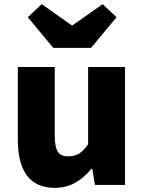

<svg xmlns="http://www.w3.org/2000/svg" viewBox="-20 -892 694 926"><path d="M243 14C321 14 374 -22 421 -78H425L438 0H583V-569H405V-196C375 -154 350 -138 310 -138C265 -138 244 -160 244 -239V-569H66V-217C66 -75 119 14 243 14ZM237 -661H419L542 -809L475 -872L330 -770H326L181 -872L114 -809Z"/></svg>

Font: Noto Sans CJK Black
Style: Bold
Weight: 900
Designer: Ryoko NISHIZUKA (kana & ideographs); Paul D. Hunt (Latin, Greek & Cyrillic); Wenlong ZHANG (bopomofo); Sandoll Communica
Foundry: Adobe Systems Incorporated
Version: Version 1.000;PS 1;hotconv 1.0.78;makeotf.lib2.5.61930